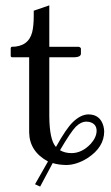

<svg xmlns="http://www.w3.org/2000/svg" viewBox="-20 -604 414 717"><path d="M263.2 -130.9Q243.7 -110.8 204.1 -43Q222.2 -32.2 247.1 -32.2Q286.1 -32.2 318.8 -66.9Q340.3 -90.8 340.8 -115.2Q340.8 -142.6 312.5 -148.9Q306.6 -149.9 300.8 -149.9Q281.7 -148.9 263.2 -130.9ZM164.1 -390.1V-170.9Q164.6 -81.5 189 -55.2Q227.1 -124 252 -147.9Q281.2 -176.3 310.1 -176.8Q354 -176.8 366.2 -133.3Q368.7 -123 369.1 -113.8Q369.1 -53.7 306.2 -13.2Q266.1 11.7 228 12.2Q197.8 11.7 176.8 4.9L129.9 92.8L110.8 84L159.2 -1Q89.8 -38.6 88.9 -109.9V-390.1H23.9Q20.5 -392.1 20 -394V-424.8Q21.5 -428.2 22.9 -429.2Q85.9 -429.2 100.1 -483.4Q106 -507.3 106 -544.9V-564L164.1 -584V-429.2H273.9Q280.8 -427.7 282.2 -422.9V-402.8Q280.8 -390.6 257.8 -390.1Z"/></svg>

Font: Linux Biolinum O
Style: Regular
Weight: 400
Designer: Philipp H. Poll
Foundry: Philipp H. Poll
Version: Version 1.0.4